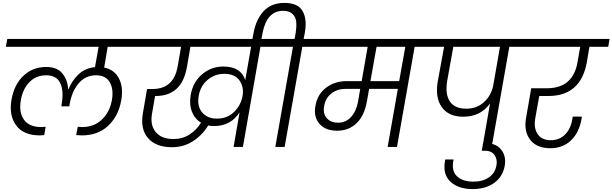

<svg xmlns="http://www.w3.org/2000/svg" viewBox="-20 -1007 4198 1316"><path d="M539 -79Q526 -79 502 -81L513 -138Q531 -136 542 -136Q624 -136 678 -187Q732 -238 747 -321Q760 -395 732.5 -443Q705 -491 638 -491Q567 -491 520 -437Q473 -383 457 -291L455 -278H401L402 -291Q419 -383 393 -437Q367 -491 297 -491Q227 -491 181.5 -444Q136 -397 123 -321Q108 -238 144 -187Q180 -136 264 -136Q273 -136 293 -138L283 -81Q259 -79 253 -79Q141 -79 90.5 -148Q40 -217 59 -324Q77 -428 141 -488Q205 -548 297 -548Q372 -548 408 -503Q444 -458 447 -395H449Q473 -454 518 -497Q563 -540 631 -547L656 -686H20L30 -740H989L979 -686H718L694 -544Q764 -530 795.5 -469Q827 -408 811 -319Q792 -211 721 -144.5Q650 -78 539 -79Z M1581 0 1622 -236Q1561 -143 1447 -143Q1424 -143 1407 -147Q1367 -81 1303 -39.5Q1239 2 1159 2Q1048 2 994 -61Q940 -124 960 -235L988 -397H1026Q1171 -397 1198 -553L1221 -686H921L931 -740H1915L1905 -686H1765L1645 0ZM1467 -194Q1536 -194 1581 -236.5Q1626 -279 1640 -337L1644 -358Q1651 -415 1619.5 -458Q1588 -501 1517 -501Q1453 -501 1403.5 -460Q1354 -419 1342 -350Q1330 -278 1366 -236Q1402 -194 1467 -194ZM1170 -54Q1231 -54 1279.5 -85.5Q1328 -117 1358 -166Q1315 -192 1295.5 -241.5Q1276 -291 1287 -355Q1302 -445 1366 -498.5Q1430 -552 1514 -551Q1631 -550 1661 -458L1701 -686H1285L1261 -546Q1226 -349 1047 -349H1043L1022 -228Q1008 -149 1047.5 -101.5Q1087 -54 1170 -54Z M1707 -724 1718 -781Q1735 -874 1787 -930.5Q1839 -987 1930 -987Q2023 -987 2054.5 -930.5Q2086 -874 2069 -781L2061 -740H2202L2193 -686H2052L1931 0H1867L1988 -686H1847L1856 -740H1999L2007 -783Q2013 -822 2010.5 -855.5Q2008 -889 1985.5 -911Q1963 -933 1921 -933Q1810 -933 1780 -783L1769 -724Z M2297 -166Q2349 -166 2385 -204Q2421 -242 2434 -310L2449 -398H2348Q2292 -398 2251.5 -366.5Q2211 -335 2202 -281Q2192 -229 2219.5 -197.5Q2247 -166 2297 -166ZM2716 -451 2758 -686H2561L2519 -451ZM2133 -686 2143 -740H2972L2962 -686H2822L2701 0H2637L2707 -398H2510L2495 -313Q2478 -215 2424.5 -163Q2371 -111 2290 -111Q2211 -111 2169.5 -158.5Q2128 -206 2142 -281Q2155 -360 2214.5 -405.5Q2274 -451 2356 -451H2459L2500 -686Z M3176 -262Q3249 -262 3298.5 -308Q3348 -354 3361 -423L3407 -686H3087L3045 -452Q3030 -363 3063 -312.5Q3096 -262 3176 -262ZM2904 -686 2914 -740H3621L3611 -686H3471L3350 0H3287L3339 -298Q3274 -207 3156 -207Q3054 -207 3007.5 -273.5Q2961 -340 2981 -452L3024 -686Z M3219 289Q3122 289 3066.5 237.5Q3011 186 3032 86H3089Q3072 162 3111 200Q3150 238 3225 238Q3289 238 3331.5 208.5Q3374 179 3383 125Q3390 84 3369 55Q3348 26 3303 26H3282L3291 -25H3313Q3381 -25 3415.5 19Q3450 63 3440 127Q3427 203 3368 246Q3309 289 3219 289Z M3554 -686 3564 -740H4158L4149 -686H4020L4002 -579Q3960 -349 3738 -349H3676L3650 -203Q3636 -133 3664 -89.5Q3692 -46 3756 -46Q3814 -46 3853 -85Q3892 -124 3903 -191L3906 -208H3968Q3966 -194 3966 -192Q3950 -99 3894 -45Q3838 9 3752 9Q3657 9 3612.5 -51Q3568 -111 3587 -206L3621 -402H3728Q3907 -402 3938 -579L3957 -686Z"/></svg>

Font: Poppins Light
Style: Italic
Weight: 300
Italic angle: -10°
Designer: Ninad Kale (Devanagari), Jonny Pinhorn (Latin)
Foundry: Indian Type Foundry
Version: Version 3.200;PS 1.000;hotconv 16.6.54;makeotf.lib2.5.65590